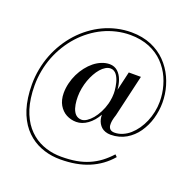

<svg xmlns="http://www.w3.org/2000/svg" viewBox="-167 -958 1344 1340"><g transform="rotate(20 505.0 -288.0)"><path d="M785 64Q721.2 138.5 630.5 176.2Q539.8 214 419 214Q388 214 358.3 209.8Q328.6 205.6 299.3 196.4Q270 187.1 243.3 173.4Q216.6 159.6 191.9 139.8Q167.2 119.9 146.5 95.1Q125.8 70.4 108.7 38.2Q91.6 6.1 79.8 -31.1Q68 -68.4 61.5 -114.1Q55 -159.8 55 -211Q55 -269 65.8 -325.7Q76.6 -382.4 96.6 -433.6Q116.5 -484.8 145.5 -531.7Q174.5 -578.6 210.1 -617.9Q245.6 -657.1 288.6 -689.2Q331.5 -721.4 378.5 -743.6Q425.5 -765.9 478.2 -777.9Q530.9 -790 585 -790Q626.4 -790 664.3 -782.7Q702.2 -775.4 733.8 -762Q765.4 -748.6 793.3 -729.8Q821.2 -711 843.4 -688.1Q865.6 -665.1 883.9 -638.6Q902.2 -612 915.3 -583.2Q928.4 -554.5 937.4 -523.9Q946.4 -493.4 950.7 -462.6Q955 -431.8 955 -401Q955 -370.9 950.6 -340.8Q946.2 -310.6 937.9 -281.5Q929.5 -252.4 916.6 -225.3Q903.6 -198.2 887.2 -174.5Q870.8 -150.8 849.6 -131.2Q828.5 -111.6 804.4 -97.6Q780.4 -83.5 751.4 -75.8Q722.4 -68 691 -68Q669.2 -68 651.4 -74.3Q633.6 -80.6 621.7 -91.3Q609.8 -102 601.6 -116.4Q593.5 -130.8 589.9 -146.5Q586.4 -162.2 586.5 -179.1Q558.2 -128.4 517.8 -99.2Q477.4 -70 434 -70Q414.1 -70 395.4 -74.7Q376.8 -79.4 360 -88.3Q343.2 -97.2 329.4 -111.1Q315.5 -124.9 305.4 -142.2Q295.2 -159.6 289.6 -182.1Q284 -204.6 284 -230Q284 -266.8 293.1 -304.1Q302.2 -341.5 318.2 -374.2Q334.1 -407 356.4 -435.7Q378.8 -464.4 404.4 -484.9Q430 -505.4 459.4 -517.2Q488.9 -529 518 -529Q535.9 -529 551.3 -523.1Q566.8 -517.2 578.4 -506.7Q590 -496.1 599.1 -482.1Q608.2 -468.1 614.4 -451.1Q620.5 -434 624.2 -416.1Q627.9 -398.1 629.2 -378.8L662 -520H752L680 -210Q679.6 -208.6 678.1 -203.6Q676.5 -198.5 674.6 -192.6Q672.8 -186.8 670.8 -178.6Q668.9 -170.5 667.4 -162.5Q666 -154.5 665.6 -145.7Q665.1 -136.9 665.9 -129.1Q666.8 -121.4 669.8 -114.2Q672.9 -107.1 677.9 -102.1Q682.9 -97 691.4 -94Q699.9 -91 711 -91Q741 -91 770.2 -103.3Q799.4 -115.6 823.8 -137.1Q848.2 -158.5 869.1 -188.2Q889.9 -218 904.3 -252.1Q918.8 -286.2 926.9 -324.6Q935 -363 935 -401Q935 -430.8 931.1 -460.2Q927.1 -489.8 918.8 -518.9Q910.5 -548.1 898.3 -575.4Q886.1 -602.6 868.9 -627.8Q851.8 -652.9 830.8 -674.4Q809.9 -696 783.4 -713.7Q756.9 -731.4 726.8 -743.9Q696.6 -756.4 660.2 -763.2Q623.9 -770 584 -770Q532.4 -770 482.1 -758.3Q431.8 -746.6 386.7 -725.2Q341.6 -703.8 300.4 -672.8Q259.1 -641.8 224.8 -603.8Q190.5 -565.9 162.5 -520.5Q134.5 -475.1 115.2 -425.8Q96 -376.5 85.5 -321.7Q75 -266.9 75 -211Q75 -162.4 81.1 -118.9Q87.1 -75.5 98.3 -40.1Q109.5 -4.6 125.6 25.9Q141.6 56.5 161.2 80.2Q180.8 103.9 204 122.9Q227.2 141.9 252.4 155.1Q277.6 168.2 305.4 177.1Q333.2 185.9 361.4 189.9Q389.5 194 419 194Q480.2 194 530.2 185.3Q580.1 176.6 622.4 158.1Q664.8 139.6 700.1 113.2Q735.4 86.8 770 49ZM614 -346Q614 -356 613.1 -368Q612.1 -380 609.6 -395.4Q607.1 -410.9 603.3 -425.5Q599.5 -440.1 593.1 -454.4Q586.8 -468.6 578.8 -479.2Q570.8 -489.9 559.2 -496.4Q547.6 -503 534 -503Q515.9 -503 497.3 -492.1Q478.8 -481.1 462.5 -462.4Q446.2 -443.8 431.8 -417.9Q417.4 -392.1 407.1 -363.3Q396.9 -334.5 390.9 -302.4Q385 -270.4 385 -240Q385 -224.9 386 -210.9Q387 -197 389.5 -182.4Q392 -167.8 395.9 -155.5Q399.9 -143.2 406.1 -132.2Q412.2 -121.2 420.3 -113.6Q428.4 -105.9 439.5 -101.4Q450.6 -97 464 -97Q481.9 -97 502.6 -110.4Q523.2 -123.9 542.2 -146.5Q561.2 -169.1 577.7 -201Q594.1 -232.9 603.4 -267.6L608.2 -288.6Q614 -317.4 614 -346Z"/></g></svg>

Font: Bodoni* 11
Style: Italic
Weight: 400
Italic angle: -13°
Version: Version 1.002